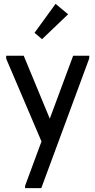

<svg xmlns="http://www.w3.org/2000/svg" viewBox="-20 -735 494 995"><path d="M110 228 195 -2 12 -431V-446H103L238 -120L359 -446H443L442 -431L194 240H110ZM333 -661 198 -532 159 -565 268 -715Z"/></svg>

Font: Tilda Sans Medium
Style: Regular
Weight: 500
Designer: ParaType Ltd
Foundry: ParaType Ltd
Version: Version 1.009